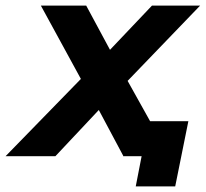

<svg xmlns="http://www.w3.org/2000/svg" viewBox="-73 -558 735 686"><path d="M383 -269 533 0H368L280 -165L125 0H-53L216 -276L73 -538H235L320 -380L470 -538H642ZM600 -125 553 108H412L433 0H367L392 -125Z"/></svg>

Font: Montserrat Alternates
Style: Bold Italic
Weight: 700
Italic angle: -11.3°
Designer: Julieta Ulanovsky
Foundry: Julieta Ulanovsky
Version: Version 7.200